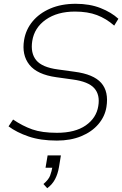

<svg xmlns="http://www.w3.org/2000/svg" viewBox="-20 -733 644 1012"><path d="M280 8Q194 8 131 -13.5Q68 -35 25 -67L49 -103Q99 -69 150 -51Q201 -33 280 -33Q376 -33 432 -72Q488 -111 498 -174Q508 -233 477 -268Q446 -303 363 -314L277 -326Q176 -340 135 -391.5Q94 -443 107 -522Q116 -577 151.5 -620Q187 -663 245 -688Q303 -713 379 -713Q453 -713 510 -690.5Q567 -668 604 -634L582 -598Q540 -635 491 -653.5Q442 -672 375 -672Q282 -672 221.5 -629.5Q161 -587 150 -517Q140 -453 171 -415.5Q202 -378 285 -367L372 -355Q473 -342 513.5 -296Q554 -250 541 -169Q533 -119 498.5 -78.5Q464 -38 408 -15Q352 8 280 8ZM229 259 209 237Q236 214 244 193Q252 172 257 144L270 151H220L231 86H301L291 147Q285 183 270.5 211Q256 239 229 259Z"/></svg>

Font: Mulish ExtraLight ExtraLight
Style: Italic
Weight: 250
Italic angle: -9°
Version: Version 3.603